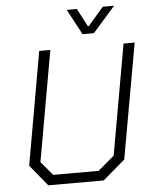

<svg xmlns="http://www.w3.org/2000/svg" viewBox="-60 -949 787 998"><g transform="rotate(-5 334.0 -450.0)"><path d="M61 -110 165 -700H223L121 -124L181 -52H418L503 -124L605 -700H663L556 -99L440 0H151ZM326 -900H379L428 -806H433L514 -900H573L456 -767H397Z"/></g></svg>

Font: Chakra Petch Light
Style: Italic
Weight: 300
Italic angle: -10°
Designer: Katatrad Aksorn Co.,Ltd.
Foundry: Cadson Demak Co.,Ltd.
Version: Version 1.000; ttfautohint (v1.6)